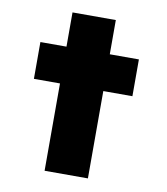

<svg xmlns="http://www.w3.org/2000/svg" viewBox="-78 -746 707 812"><g transform="rotate(10 275.5 -340.0)"><path d="M168 0V-680H354V0ZM56 -375V-533H479V-375Z"/></g></svg>

Font: Lexend Exa ExtraBold
Style: Regular
Weight: 800
Designer: Bonnie Shaver-Troup, Thomas Jockin
Foundry: Lexend
Version: Version 1.007